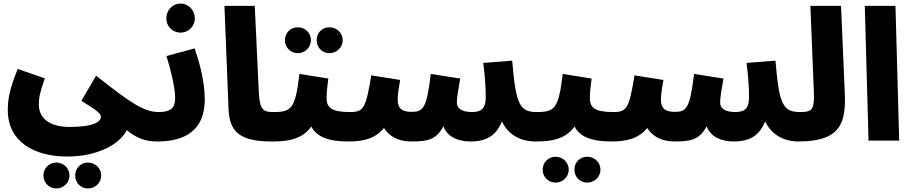

<svg xmlns="http://www.w3.org/2000/svg" viewBox="-20 -793 5150 1083"><path d="M24 -171C24 6 173 90 359 90C539 90 659 15 695 -59C746 -16 799 5 864 5C919 5 959 -42 959 -80C959 -136 924 -161 875 -161C792 -161 716 -213 522 -366L439 -224C525 -171 549 -154 549 -134C549 -108 512 -77 373 -77C256 -77 199 -129 199 -203C199 -241 205 -273 233 -351L80 -404C31 -286 24 -225 24 -171ZM476 270C517 270 551 238 551 197C551 156 517 124 476 124C435 124 404 156 404 197C404 238 435 270 476 270ZM298 270C338 270 372 238 372 197C372 156 338 124 298 124C257 124 225 156 225 197C225 238 257 270 298 270Z M999 -609C1043 -609 1079 -645 1079 -689C1079 -735 1043 -773 999 -773C953 -773 918 -735 918 -689C918 -645 953 -609 999 -609ZM865 5C974 5 1135 -22 1135 -233C1135 -338 1102 -450 1078 -520L919 -477C940 -408 968 -304 968 -239C968 -182 940 -161 875 -161Z M1514 5C1575 5 1608 -29 1608 -80C1608 -124 1582 -161 1524 -161C1466 -161 1445 -171 1440 -271L1417 -760H1246L1269 -181C1274 -53 1327 5 1514 5Z M1838 -493C1879 -493 1913 -526 1913 -566C1913 -608 1879 -639 1838 -639C1797 -639 1766 -608 1766 -566C1766 -526 1797 -493 1838 -493ZM1660 -493C1700 -493 1734 -526 1734 -566C1734 -608 1700 -639 1660 -639C1619 -639 1587 -608 1587 -566C1587 -526 1619 -493 1660 -493ZM1514 5C1593 5 1680 -2 1736 -79C1766 -22 1830 5 1944 5C2006 5 2039 -29 2039 -80C2039 -124 2013 -161 1954 -161C1849 -161 1822 -186 1822 -241C1822 -279 1829 -322 1832 -350L1669 -376C1646 -182 1625 -161 1524 -161Z M1944 5C2026 5 2095 -9 2146 -71C2187 -8 2248 5 2304 5C2393 5 2442 -6 2481 -81C2504 -18 2568 5 2633 5C2729 5 2780 -32 2811 -108C2861 -4 2959 5 2999 5C3061 5 3094 -29 3094 -80C3094 -124 3068 -161 3009 -161C2911 -161 2890 -202 2869 -451L2706 -438C2717 -349 2720 -291 2720 -247C2720 -188 2702 -161 2643 -161C2579 -161 2557 -185 2557 -215C2557 -243 2566 -296 2576 -350L2410 -376C2386 -179 2367 -162 2300 -162C2241 -162 2223 -187 2223 -233C2223 -266 2233 -315 2237 -342L2074 -368C2044 -182 2031 -161 1954 -161Z M2999 5C3078 5 3165 -2 3221 -79C3251 -22 3315 5 3429 5C3491 5 3524 -29 3524 -80C3524 -124 3498 -161 3439 -161C3334 -161 3307 -186 3307 -241C3307 -279 3314 -322 3317 -350L3154 -376C3131 -182 3110 -161 3009 -161ZM3292 237C3333 237 3367 205 3367 164C3367 123 3333 91 3292 91C3251 91 3220 123 3220 164C3220 205 3251 237 3292 237ZM3114 237C3154 237 3188 205 3188 164C3188 123 3154 91 3114 91C3073 91 3041 123 3041 164C3041 205 3073 237 3114 237Z M3429 5C3511 5 3580 -9 3631 -71C3672 -8 3733 5 3789 5C3878 5 3927 -6 3966 -81C3989 -18 4053 5 4118 5C4214 5 4265 -32 4296 -108C4346 -4 4444 5 4484 5C4546 5 4579 -29 4579 -80C4579 -124 4553 -161 4494 -161C4396 -161 4375 -202 4354 -451L4191 -438C4202 -349 4205 -291 4205 -247C4205 -188 4187 -161 4128 -161C4064 -161 4042 -185 4042 -215C4042 -243 4051 -296 4061 -350L3895 -376C3871 -179 3852 -162 3785 -162C3726 -162 3708 -187 3708 -233C3708 -266 3718 -315 3722 -342L3559 -368C3529 -182 3516 -161 3439 -161Z M4484 5C4729 5 4752 -108 4745 -270L4724 -760H4551L4570 -292C4575 -178 4567 -161 4494 -161Z M4879 0H5052L5031 -760H4858Z"/></svg>

Font: Noto Sans Arabic UI SmCn Bk
Style: Regular
Weight: 900
Width: 4
Designer: Monotype Design Team, Nadine Chahine and Nizar Qandah
Foundry: Monotype Imaging Inc.
Version: Version 2.010